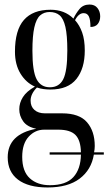

<svg xmlns="http://www.w3.org/2000/svg" viewBox="-20 -588 478 847"><path d="M190 239Q105 239 59.5 204.5Q14 170 14 106Q14 4 140 -20Q100 -28 82.5 -52.5Q65 -77 65 -106Q65 -134 81 -159.5Q97 -185 134 -206Q95 -223 70.5 -263Q46 -303 46 -360Q46 -455 85.5 -500Q125 -545 203 -545Q265 -545 304 -506Q314 -528 330.5 -548Q347 -568 375 -568Q398 -568 410 -552.5Q422 -537 422 -516Q422 -496 411.5 -482.5Q401 -469 379 -469Q379 -501 372 -515.5Q365 -530 349 -530Q327 -530 311 -499Q331 -477 342.5 -444.5Q354 -412 354 -365Q354 -286 317 -239.5Q280 -193 202 -193Q188 -193 172.5 -195Q157 -197 143 -202Q115 -174 115 -144Q115 -118 132 -103Q149 -88 178 -88H254Q330 -88 364 -48.5Q398 -9 398 56Q398 70 395 84H438V94H394Q383 161 331.5 200Q280 239 190 239ZM200 -203Q241 -203 259 -238.5Q277 -274 277 -365Q277 -433 268.5 -469.5Q260 -506 243 -520.5Q226 -535 199 -535Q174 -535 157 -520Q140 -505 131.5 -467.5Q123 -430 123 -364Q123 -274 141.5 -238.5Q160 -203 200 -203ZM200 229Q271 229 303.5 193.5Q336 158 337 94H199V84H337Q336 31 313 7.5Q290 -16 237 -16H175Q135 -16 106.5 15Q78 46 78 104Q78 168 111.5 198.5Q145 229 200 229Z"/></svg>

Font: Noto Serif Display ExtraCondensed
Style: Regular
Weight: 400
Width: 2
Designer: Monotype Design Team
Foundry: Monotype Imaging Inc.
Version: Version 2.009